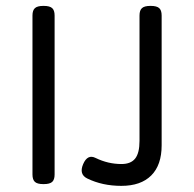

<svg xmlns="http://www.w3.org/2000/svg" viewBox="-20 -604 640 635"><path d="M477.5 -584.5Q457.5 -584.5 449.5 -577.1Q441.4 -569.8 441.4 -552.7V-138.2Q441.4 -97.7 427 -79.6Q412.6 -61.5 381.8 -61.5Q337.4 -61.5 296.4 -81.5Q269.5 -95.2 254.9 -61Q240.7 -27.3 268.6 -13.7Q318.4 10.7 381.3 10.7Q445.8 10.7 480.2 -23.7Q514.6 -58.1 514.6 -123.5V-552.7Q514.6 -569.8 506.6 -577.1Q498.5 -584.5 478.5 -584.5ZM123.5 -584.5Q103.5 -584.5 95.5 -577.1Q87.4 -569.8 87.4 -552.7V-26.9Q87.4 -9.8 95.5 -2.4Q103.5 4.9 123.5 4.9H124.5Q144.5 4.9 152.6 -2.4Q160.6 -9.8 160.6 -26.9V-552.7Q160.6 -569.8 152.6 -577.1Q144.5 -584.5 124.5 -584.5Z"/></svg>

Font: Courier Prime Code
Style: Regular
Weight: 400
Designer: Alan Dague-Greene
Foundry: Quote-Unquote Apps
Version: Version 3.18